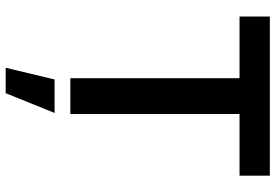

<svg xmlns="http://www.w3.org/2000/svg" viewBox="-172 -596 1003 700"><g transform="rotate(90 330.0 -245.5)"><path d="M620 -727.3V-616.8H395.2V0H264.6V-616.8H39.8V-727.3ZM226.6 235.8 269.2 57.5H391.3L319.2 235.8Z"/></g></svg>

Font: Inter P Semi Bold
Style: Regular
Weight: 600
Designer: Rasmus Andersson
Foundry: rsms
Version: Version 3.018;git-588b23468